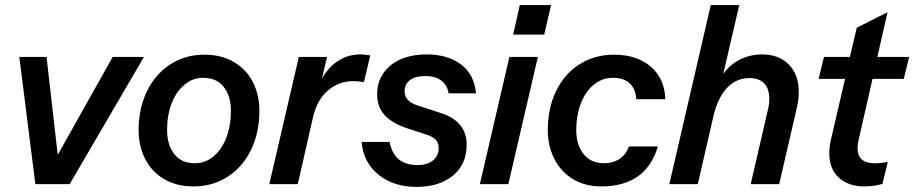

<svg xmlns="http://www.w3.org/2000/svg" viewBox="-20 -724 3595 755"><path d="M207 -115 423 -500H546L254 0H119L56 -500H163Z M525 -212Q525 -297 557.5 -364.5Q590 -432 649 -470.5Q708 -509 784 -509Q851 -509 900 -480Q949 -451 974.5 -401Q1000 -351 1000 -288Q1000 -203 967.5 -135.5Q935 -68 876 -29.5Q817 9 741 9Q674 9 625 -20Q576 -49 550.5 -99.5Q525 -150 525 -212ZM888 -288Q888 -346 860 -382Q832 -418 778 -418Q738 -418 705.5 -391Q673 -364 655 -317.5Q637 -271 637 -213Q637 -155 665 -118.5Q693 -82 747 -82Q787 -82 819.5 -109Q852 -136 870 -183Q888 -230 888 -288Z M1436 -506 1411 -401Q1389 -405 1369 -405Q1313 -405 1270 -368.5Q1227 -332 1211 -264L1151 0H1039L1155 -500H1266L1246 -415Q1272 -461 1311 -485.5Q1350 -510 1397 -510Q1416 -510 1436 -506Z M1402 -166H1512Q1529 -75 1622 -75Q1661 -75 1683 -93.5Q1705 -112 1705 -141Q1705 -162 1694 -174Q1683 -186 1659 -194L1589 -217Q1527 -236 1495 -268.5Q1463 -301 1463 -354Q1463 -423 1515.5 -466.5Q1568 -510 1659 -510Q1738 -510 1791 -472Q1844 -434 1852 -357H1744Q1739 -389 1715.5 -407Q1692 -425 1653 -425Q1613 -425 1592 -409Q1571 -393 1571 -365Q1571 -324 1626 -308L1709 -281Q1815 -249 1815 -155Q1815 -77 1760.5 -33Q1706 11 1618 11Q1529 11 1469 -36.5Q1409 -84 1402 -166Z M1998 -588 2024 -704H2147L2120 -588ZM1983 -500H2095L1979 0H1867Z M2134 -213Q2134 -298 2166.5 -365.5Q2199 -433 2258.5 -471Q2318 -509 2395 -509Q2484 -509 2539 -462Q2594 -415 2596 -334H2482Q2480 -373 2457 -395.5Q2434 -418 2390 -418Q2348 -418 2315 -391Q2282 -364 2264 -317Q2246 -270 2246 -212Q2246 -154 2275 -118Q2304 -82 2355 -82Q2390 -82 2416 -99Q2442 -116 2453 -148H2567Q2520 9 2345 9Q2280 9 2232.5 -20Q2185 -49 2159.5 -100Q2134 -151 2134 -213Z M3121 -363Q3121 -332 3114 -303L3044 0H2932L3000 -294Q3005 -313 3005 -336Q3005 -375 2985 -396Q2965 -417 2927 -417Q2875 -417 2839 -378.5Q2803 -340 2786 -270L2724 0H2612L2775 -704H2887L2824 -433Q2850 -470 2890 -490Q2930 -510 2977 -510Q3042 -510 3081.5 -470.5Q3121 -431 3121 -363Z M3411 -414 3357 -177Q3352 -155 3352 -142Q3352 -82 3419 -82Q3443 -82 3471 -87L3450 -1Q3420 9 3378 9Q3317 9 3279 -25Q3241 -59 3241 -122Q3241 -149 3248 -177L3303 -414H3199L3220 -500H3322L3349 -615L3470 -676L3430 -500H3555L3534 -414Z"/></svg>

Font: CBA Beacon Sans Bold
Style: Italic
Weight: 700
Italic angle: -13°
Designer: Wei Huang
Foundry: Wei Huang
Version: Version 1.002